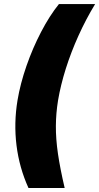

<svg xmlns="http://www.w3.org/2000/svg" viewBox="-20 -792 490 948"><path d="M66.4 -296.4Q80.1 -378.4 110.6 -466.3Q141.1 -554.2 182.9 -634.3Q224.6 -714.4 271 -772H449.7Q404.3 -697.3 367.4 -615.7Q330.6 -534.2 304.9 -452.9Q279.3 -371.6 266.6 -296.4Q256.3 -232.9 255.9 -169.9Q255.4 -106.9 266.1 -33.2Q276.9 40.5 299.3 136.2H120.6Q75.2 36.1 61.5 -74.2Q47.9 -184.6 66.4 -296.4Z"/></svg>

Font: Inter Black
Style: Italic
Weight: 900
Italic angle: -9.39999°
Designer: Rasmus Andersson
Foundry: rsms
Version: Version 4.000;git-a52131595